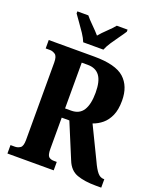

<svg xmlns="http://www.w3.org/2000/svg" viewBox="-166 -1033 943 1135"><g transform="rotate(20 305.0 -465.5)"><path d="M20 0V-53H48Q65 -53 80.5 -63Q96 -73 96 -113V-600Q96 -640 79.5 -650.5Q63 -661 48 -661H20V-714H306Q441 -714 495.5 -665Q550 -616 550 -525Q550 -468 533.5 -431Q517 -394 490.5 -372Q464 -350 432 -339L530 -137Q550 -93 567 -73Q584 -53 605 -53H610V0H576Q505 0 457.5 -17Q410 -34 388 -90L297 -309H249V-113Q249 -73 261 -63Q273 -53 293 -53H311V0ZM287 -367Q339 -367 363 -405Q387 -443 387 -516Q387 -588 362 -621.5Q337 -655 287 -655H249V-367ZM216 -771Q207 -794 189.5 -820.5Q172 -847 153 -873Q134 -899 121 -918V-931H190Q205 -912 232.5 -885Q260 -858 279 -836Q297 -858 325.5 -885Q354 -912 369 -931H437V-918Q425 -899 406 -873Q387 -847 369.5 -820.5Q352 -794 343 -771Z"/></g></svg>

Font: Noto Serif Ethiopic ExtraCondensed ExtraBold
Style: Regular
Weight: 800
Width: 2
Designer: Monotype Design Team
Foundry: Monotype Imaging Inc.
Version: Version 2.102; ttfautohint (v1.8.4.7-5d5b)